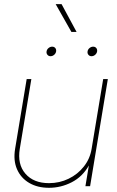

<svg xmlns="http://www.w3.org/2000/svg" viewBox="-20 -896 562 924"><path d="M215.8 7.8Q160.2 7.8 120.1 -15.9Q80.1 -39.6 61.8 -81.8Q43.5 -124 52.7 -179.7L108.4 -515.6H130.9L75.2 -179.7Q63 -105.5 102.3 -60.1Q141.6 -14.6 215.8 -14.6Q266.6 -14.6 310.3 -35.9Q354 -57.1 383.5 -94.5Q413.1 -131.8 420.9 -179.7L476.6 -515.6H499L413.6 0H391.1L407.7 -99.6Q377.4 -45.9 325.4 -19Q273.4 7.8 215.8 7.8ZM323.7 -742.2 248 -876H276.4L348.6 -742.2ZM223.1 -625.5Q213.9 -625.5 208.3 -632.3Q202.6 -639.2 204.1 -648.4Q205.6 -658.2 213.6 -664.8Q221.7 -671.4 231 -671.4Q240.7 -671.4 246.1 -664.8Q251.5 -658.2 250 -648.4Q248.5 -639.2 240.7 -632.3Q232.9 -625.5 223.1 -625.5ZM420.4 -625.5Q411.1 -625.5 405.5 -632.3Q399.9 -639.2 401.4 -648.4Q402.8 -658.2 410.9 -664.8Q418.9 -671.4 428.2 -671.4Q438 -671.4 443.4 -664.8Q448.7 -658.2 447.3 -648.4Q445.8 -639.2 438 -632.3Q430.2 -625.5 420.4 -625.5Z"/></svg>

Font: Inter Display Thin
Style: Italic
Weight: 100
Italic angle: -9.39999°
Designer: Rasmus Andersson
Foundry: rsms
Version: Version 4.000;git-a52131595